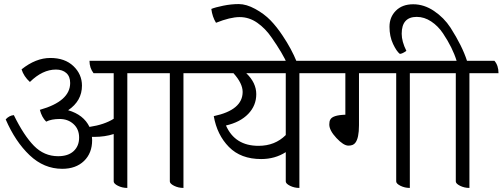

<svg xmlns="http://www.w3.org/2000/svg" viewBox="-20 -904 2471 944"><path d="M1025 -544H882V20Q857 20 836 9.5Q815 -1 815 -12V-544H606V20Q581 20 560 9.5Q539 -1 539 -12V-245Q495 -231 444 -231H432Q433 -226 433 -215Q433 -151 393 -112.5Q353 -74 286 -74Q196 -74 125.5 -141Q55 -208 8 -317Q25 -336 48 -338Q97 -238 147 -187Q197 -136 266 -136Q315 -136 342 -161Q369 -186 369 -227.5Q369 -269 341.5 -294Q314 -319 273.5 -319Q233 -319 207 -306Q185 -328 176 -364Q325 -406 325 -496Q325 -528 306 -545Q287 -562 255 -562Q189 -562 127 -501Q97 -528 86 -563Q156 -619 227.5 -619Q299 -619 341 -579Q383 -539 383 -483Q383 -408 315 -362Q391 -340 420 -280Q493 -291 539 -320V-544H440Q420 -570 420 -605H1005Q1025 -582 1025 -544Z M1595 -544H1452V20Q1427 20 1406 9.5Q1385 -1 1385 -12V-156Q1332 -122 1264 -122Q1164 -122 1105.5 -181.5Q1047 -241 1031 -333Q1173 -363 1173 -452Q1173 -494 1128 -544H985Q965 -568 965 -605H1575Q1595 -582 1595 -544ZM1385 -544H1191Q1240 -497 1240 -441Q1240 -385 1200.5 -344Q1161 -303 1091 -287Q1135 -187 1251 -187Q1332 -187 1385 -240Z M1042 -792Q1024 -821 1019 -860Q1038 -868 1077.5 -876Q1117 -884 1154 -884Q1191 -884 1235 -860Q1279 -836 1310 -804Q1341 -772 1370 -728Q1413 -664 1439 -600L1394 -586Q1371 -640 1315 -720Q1285 -764 1245 -792Q1205 -820 1158.5 -820Q1112 -820 1042 -792Z M2139 -544H1995V20Q1970 20 1949 9.5Q1928 -1 1928 -12V-544H1745V-288Q1745 -225 1727 -202Q1717 -188 1693 -188Q1669 -188 1634 -225.5Q1599 -263 1599 -292Q1599 -308 1604 -316Q1615 -338 1678 -340V-544H1555Q1535 -568 1535 -605H2118Q2139 -580 2139 -544Z M2431 -544H2288V20Q2263 20 2242 9.5Q2221 -1 2221 -12V-544H2098Q2078 -568 2078 -605H2225Q2205 -670 2158 -740Q2134 -776 2100 -798.5Q2066 -821 2029 -821Q1955 -821 1955 -738Q1955 -700 1978 -654Q1959 -640 1946 -639Q1930 -651 1912.5 -688Q1895 -725 1895 -772.5Q1895 -820 1926.5 -851.5Q1958 -883 2011.5 -883Q2065 -883 2114 -850Q2163 -817 2195 -768Q2253 -677 2276 -605H2411Q2431 -582 2431 -544Z"/></svg>

Font: Karma
Style: Regular
Weight: 400
Designer: Joana Correia
Foundry: Indian Type Foundry
Version: Version 1.202;PS 1.0;hotconv 1.0.78;makeotf.lib2.5.61930; tt